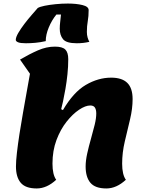

<svg xmlns="http://www.w3.org/2000/svg" viewBox="-20 -1038 813 1083"><path d="M187 25Q124 25 97 -7Q70 -39 70 -99Q70 -129 75.5 -177Q81 -225 90 -283.5Q99 -342 110 -403.5Q121 -465 131 -521.5Q141 -578 149 -622L93 -702Q146 -733 194 -754Q242 -775 290 -775Q332 -775 348.5 -758.5Q365 -742 365 -704Q365 -663 360.5 -619.5Q356 -576 349 -536Q342 -496 335.5 -466Q329 -436 325 -422L335 -417Q394 -518 464 -559Q534 -600 607 -600Q668 -600 698 -570.5Q728 -541 728 -479Q728 -425 713.5 -364.5Q699 -304 684 -240.5Q669 -177 669 -115Q669 -53 690 -24Q637 25 580 25Q517 25 490 -7Q463 -39 463 -99Q463 -132 472 -172.5Q481 -213 493 -255Q505 -297 514 -334Q523 -371 523 -398Q523 -419 515.5 -431Q508 -443 489 -443Q462 -443 426 -419Q390 -395 355.5 -351.5Q321 -308 298.5 -248Q276 -188 276 -115Q276 -53 297 -24Q244 25 187 25ZM126 -794Q95 -794 82 -799.5Q69 -805 69 -813Q69 -828 83 -852Q97 -876 117.5 -903Q138 -930 159 -954Q180 -978 193 -993Q205 -1000 232 -1005.5Q259 -1011 294 -1014.5Q329 -1018 363 -1018Q410 -1018 445 -1009.5Q480 -1001 480 -981Q480 -946 475 -918.5Q470 -891 470 -858Q470 -841 474 -827Q478 -813 484 -802Q467 -798 449.5 -796Q432 -794 413 -794Q354 -794 335.5 -817Q317 -840 317 -876Q317 -894 319.5 -914.5Q322 -935 324 -956H298Q272 -924 255 -883Q238 -842 238 -806Q207 -799 179 -796.5Q151 -794 126 -794Z"/></svg>

Font: Lemon
Style: Regular
Weight: 400
Designer: Eduardo Rodriguez Tunni
Foundry: Eduardo Rodriguez Tunni
Version: Version 1.003; ttfautohint (v1.8.4.7-5d5b);gftools[0.9.24]